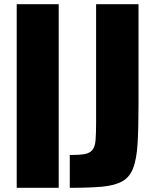

<svg xmlns="http://www.w3.org/2000/svg" viewBox="-20 -826 713 919"><path d="M60 73V-806H261V73ZM314 73V-84Q360 -84 385 -88.5Q410 -93 422.5 -108.5Q435 -124 437.5 -156Q440 -188 440 -242V-806H643V-326Q643 -212 638.5 -138.5Q634 -65 617.5 -21.5Q601 22 565 42Q529 62 469 67.5Q409 73 314 73Z"/></svg>

Font: Farlight84_Sys_V01
Style: Bold
Weight: 700
Designer: Monotype Design Team, Nadine Chahine and Nizar Qandah
Foundry: Monotype Imaging Inc.
Version: Version 2.004;October 31, 2024;FontCreator 14.0.0.2814 64-bi